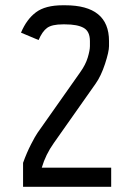

<svg xmlns="http://www.w3.org/2000/svg" viewBox="-20 -716 490 736"><path d="M220.7 -695.8H229.5Q397.9 -695.8 397.9 -558.6V-539.1Q397.9 -518.1 382.6 -471.2Q367.2 -424.3 346.7 -395.5L186.5 -168Q154.8 -123.5 140.1 -73.2H406.2V0H68.4V-91.8Q82.5 -130.9 99.1 -163.1Q115.7 -195.3 124 -207L287.1 -438.5Q308.1 -467.8 316.4 -495.6Q324.7 -523.4 324.7 -539.1V-558.6Q324.7 -595.7 300.8 -609.1Q276.9 -622.6 229.5 -622.6H220.7Q179.2 -622.6 160.6 -609.1Q142.1 -595.7 127.9 -562.5L60.5 -590.8Q82 -642.1 117.9 -668.9Q153.8 -695.8 220.7 -695.8Z"/></svg>

Font: Anka/Coder Narrow
Style: Regular
Weight: 400
Width: 3
Monospace: yes
Version: Version 001.100